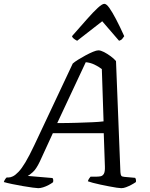

<svg xmlns="http://www.w3.org/2000/svg" viewBox="-52 -983 783 1003"><path d="M148 0Q141 0 118.5 -3Q96 -6 67 -11Q38 -16 11.5 -21.5Q-15 -27 -32 -32Q-30 -39 -25.5 -46Q-21 -53 -17 -56H-6Q3 -56 15.5 -62Q28 -68 44.5 -85Q61 -102 81 -135.5Q101 -169 127 -224L328 -651Q338 -660 356.5 -671.5Q375 -683 395.5 -694Q416 -705 434 -712.5Q452 -720 462 -720Q474 -720 491.5 -711Q509 -702 526.5 -689Q544 -676 554 -664L577 -84Q578 -70 581.5 -65Q585 -60 598 -59L654 -54Q657 -50 658 -44.5Q659 -39 658 -32Q648 -25 634 -17.5Q620 -10 606.5 -5Q593 0 582 0Q575 0 557.5 -2.5Q540 -5 517.5 -9.5Q495 -14 473 -18.5Q451 -23 433 -28Q415 -33 407 -36Q409 -43 413 -49.5Q417 -56 421 -60H447Q462 -60 473 -62Q484 -64 490.5 -75Q497 -86 496 -113L490 -287H224L156 -139Q137 -99 118.5 -83Q100 -67 93 -64L222 -53Q225 -50 226 -44Q227 -38 225 -31Q216 -24 202 -16.5Q188 -9 173.5 -4.5Q159 0 148 0ZM247 -340Q302 -340 348.5 -341.5Q395 -343 431 -344.5Q467 -346 489 -349L480 -622Q462 -636 440.5 -646Q419 -656 396 -658ZM351 -770Q341 -775 333.5 -781Q326 -787 324 -794Q369 -845 402.5 -883Q436 -921 459 -942Q482 -963 493 -963Q504 -963 519 -942Q534 -921 554 -883Q574 -845 597 -794Q593 -788 587 -780.5Q581 -773 570 -770L482 -872Z"/></svg>

Font: Texturina 12pt
Style: Italic
Weight: 400
Italic angle: -11°
Designer: Guillermo Torres Carreño
Foundry: Omnibus-Type
Version: Version 1.002